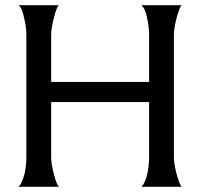

<svg xmlns="http://www.w3.org/2000/svg" viewBox="-20 -723 766 743"><path d="M683 0H527Q541 -12 550 -50Q557 -82 557 -114V-328H178V-114Q178 -89 189 -47Q199 -9 208 0H52Q64 -11 75 -50Q82 -82 82 -114V-588Q82 -619 73 -655Q66 -691 52 -703H208Q199 -696 189 -656Q178 -614 178 -588V-406H557V-588Q557 -617 549 -655Q542 -690 527 -703H683Q676 -698 664 -656Q653 -614 653 -588V-114Q653 -89 664 -47Q676 -7 683 0Z"/></svg>

Font: GFS Complutum
Style: Regular
Weight: 400
Designer: George D. Matthiopoulos
Foundry: George D. Matthiopoulos
Version: Version 1.000